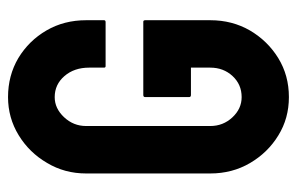

<svg xmlns="http://www.w3.org/2000/svg" viewBox="-154 -594 757 490"><g transform="rotate(-90 225.0 -348.5)"><path d="M222.7 9.8Q168.5 9.8 125 -17.1Q81.1 -43.9 54.4 -89.4Q27.8 -134.8 27.8 -190.9V-507.8Q27.8 -562.5 54.7 -607.4Q81.1 -652.8 125.5 -679.9Q169.9 -707 222.7 -707Q277.8 -707 322.3 -680.7Q366.7 -653.8 392.8 -608.9Q418.9 -564 418.9 -507.8V-461.9Q418.9 -458 414.1 -458H301.8Q297.9 -458 297.9 -461.9V-500Q297.9 -538.1 276.4 -563Q254.9 -587.9 222.7 -587.9Q193.8 -587.9 171.4 -564Q148.9 -540 148.9 -507.8V-190.9Q148.9 -158.2 170.9 -134.5Q192.9 -110.8 222.7 -110.8Q254.9 -110.8 276.4 -134Q297.9 -157.2 297.9 -190.9V-240.2H228Q222.7 -240.2 222.7 -245.1V-356.9Q222.7 -361.8 228 -361.8H415Q418.9 -361.8 418.9 -356.9V-190.9Q418.9 -134.8 392.6 -89.4Q365.7 -43.9 321.8 -17.1Q277.8 9.8 222.7 9.8Z"/></g></svg>

Font: Koulen
Style: Regular
Weight: 400
Designer: Danh Hong
Version: Version 8.000; ttfautohint (v1.8.3)